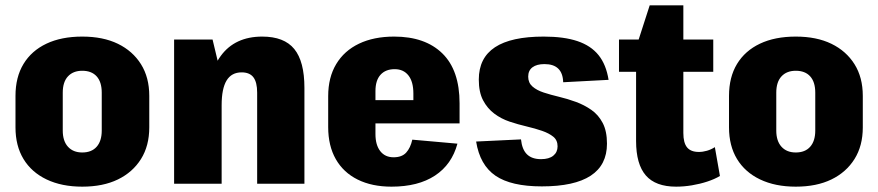

<svg xmlns="http://www.w3.org/2000/svg" viewBox="-20 -688 3288 719"><path d="M288 11Q211 11 154.5 -16Q98 -43 68 -92.5Q38 -142 38 -211V-329Q38 -399 68 -448.5Q98 -498 154 -524.5Q210 -551 288 -551Q366 -551 421.5 -524Q477 -497 508 -447.5Q539 -398 539 -329V-211Q539 -142 508 -92.5Q477 -43 421.5 -16Q366 11 288 11ZM288 -117Q323 -117 342 -138.5Q361 -160 361 -199V-341Q361 -381 342 -402Q323 -423 288 -423Q254 -423 234.5 -402Q215 -381 215 -341V-199Q215 -160 234.5 -138.5Q254 -117 288 -117Z M943 -341Q943 -380 929 -398.5Q915 -417 885 -417Q847 -417 828.5 -386.5Q810 -356 810 -294L754 -221V-267Q754 -407 807 -479Q860 -551 962 -551Q1044 -551 1082 -504.5Q1120 -458 1120 -359V0H943ZM632 -540H776L810 -398V0H632Z M1446 11Q1373 11 1319.5 -15.5Q1266 -42 1237.5 -92Q1209 -142 1209 -212V-328Q1209 -398 1239 -448Q1269 -498 1324.5 -524.5Q1380 -551 1456 -551Q1572 -551 1636.5 -488Q1701 -425 1701 -301V-226H1354V-313H1561L1528 -278V-338Q1528 -382 1509.5 -405.5Q1491 -429 1458 -429Q1424 -429 1405 -408Q1386 -387 1386 -347V-186Q1386 -145 1404 -122Q1422 -99 1454 -99Q1485 -99 1501 -116.5Q1517 -134 1524 -165L1693 -150Q1672 -72 1609 -30.5Q1546 11 1446 11Z M2009 10Q1894 10 1835.5 -30Q1777 -70 1763 -158L1931 -166Q1935 -128 1953.5 -110Q1972 -92 2006 -92Q2036 -92 2052 -105Q2068 -118 2068 -140Q2068 -163 2052 -176Q2036 -189 2010 -198Q1984 -207 1952 -214.5Q1920 -222 1888.5 -232.5Q1857 -243 1831 -262.5Q1805 -282 1789 -312.5Q1773 -343 1773 -390Q1773 -471 1833.5 -511Q1894 -551 2016 -551Q2092 -551 2142.5 -534Q2193 -517 2221.5 -481.5Q2250 -446 2259 -389L2089 -380Q2088 -414 2070.5 -431Q2053 -448 2019 -448Q1990 -448 1974 -436Q1958 -424 1958 -401Q1958 -378 1974 -364Q1990 -350 2016 -341.5Q2042 -333 2073.5 -325.5Q2105 -318 2136.5 -306.5Q2168 -295 2194.5 -276.5Q2221 -258 2237 -227.5Q2253 -197 2253 -150Q2253 -70 2192 -30Q2131 10 2009 10Z M2512 11Q2435 11 2398.5 -31Q2362 -73 2362 -160V-510L2413 -668H2539V-190Q2539 -153 2553 -136Q2567 -119 2597 -119Q2612 -119 2627.5 -123.5Q2643 -128 2657 -137L2676 -29Q2656 -17 2628.5 -8Q2601 1 2571 6Q2541 11 2512 11ZM2298 -540H2651V-419H2298Z M2960 11Q2883 11 2826.5 -16Q2770 -43 2740 -92.5Q2710 -142 2710 -211V-329Q2710 -399 2740 -448.5Q2770 -498 2826 -524.5Q2882 -551 2960 -551Q3038 -551 3093.5 -524Q3149 -497 3180 -447.5Q3211 -398 3211 -329V-211Q3211 -142 3180 -92.5Q3149 -43 3093.5 -16Q3038 11 2960 11ZM2960 -117Q2995 -117 3014 -138.5Q3033 -160 3033 -199V-341Q3033 -381 3014 -402Q2995 -423 2960 -423Q2926 -423 2906.5 -402Q2887 -381 2887 -341V-199Q2887 -160 2906.5 -138.5Q2926 -117 2960 -117Z"/></svg>

Font: Pathway Extreme Condensed ExtraBold
Style: Regular
Weight: 800
Width: 3
Version: Version 1.001;gftools[0.9.26]